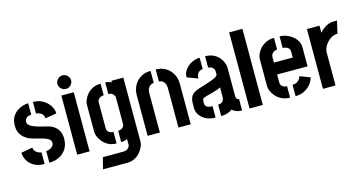

<svg xmlns="http://www.w3.org/2000/svg" viewBox="-90 -1137 3279 1736"><g transform="rotate(-15 1549.0 -269.0)"><path d="M240.8 5V-104.1Q255.7 -104.1 272.9 -110.7Q290.1 -117.3 302.3 -130.6Q314.5 -143.8 314.5 -163.5Q314.5 -184.7 294.9 -198Q275.3 -211.4 245 -220.4Q214.8 -229.3 181.4 -237.4Q148 -245.5 120.6 -256.3Q99.9 -265.2 78 -282.4Q56.1 -299.6 40.9 -327.9Q25.6 -356.2 25.6 -398.2Q25.6 -446.3 43.5 -478.1Q61.3 -510 88.5 -528.9Q115.8 -547.8 144.4 -555.9Q173 -564 194.6 -564V-456.3Q171.6 -456.3 157.9 -448Q144.3 -439.7 138.6 -428.3Q132.9 -417 132.9 -406.3Q132.9 -386 152 -370.6Q171.1 -355.2 211.6 -342.3Q252.1 -329.4 315.4 -314.6Q333.9 -310.8 353.2 -300.6Q372.5 -290.5 389.1 -273.5Q405.6 -256.4 416.1 -231Q426.6 -205.7 426.6 -170.8Q426.6 -115.5 401.6 -76Q376.5 -36.4 334.3 -15.7Q292.1 5 240.8 5ZM196.6 5Q135.6 5 96.7 -18.5Q57.8 -42.1 38.9 -77.1Q20 -112.1 20 -147.3L127.9 -167.3Q127.9 -149.1 138.5 -135Q149.2 -120.9 165.2 -113Q181.1 -105.1 196.6 -104.3ZM309.7 -391.5Q309.7 -418.8 295.3 -432.3Q280.9 -445.9 264 -451Q247.1 -456.1 239 -456.1L239.8 -564Q292.9 -564 332.6 -540.4Q372.4 -516.7 394.6 -481.4Q416.8 -446.1 416.8 -409.6Z M502.7 0V-553.3H618.8V0ZM559.5 -600.6Q533.5 -600.6 514.5 -619.3Q495.5 -638 495.5 -663.8Q495.5 -689.6 514.5 -708.5Q533.5 -727.5 559.5 -727.5Q585.6 -727.5 604.5 -708.7Q623.4 -690 623.4 -664.2Q623.4 -638.4 604.5 -619.5Q585.6 -600.6 559.5 -600.6Z M693.9 188.3 721.1 81.4H915.7Q937.4 81.1 950.3 71.8Q963.2 62.6 969 51.7Q974.8 40.7 974.8 35.9V-20Q968.2 -17.8 959.2 -14.6Q950.3 -11.3 939.7 -8.9Q929 -6.5 916.5 -6.3V-113.4Q936 -113.4 948.7 -120.4Q961.5 -127.4 968.1 -138.5Q974.8 -149.6 974.8 -160.1V-411.3Q974.8 -420.5 967.6 -431.4Q960.5 -442.2 947.7 -449.6Q934.9 -456.9 916.5 -456.9V-565.4Q927.9 -565.4 938.5 -563.3Q949.2 -561.2 958.6 -557.8Q968 -554.4 974.8 -550.9V-565.4H1086.1V35.9Q1086.1 53.6 1075.8 79.1Q1065.4 104.6 1044.8 129.6Q1024.2 154.7 993.3 171.5Q962.3 188.3 920.9 188.3ZM873.1 -6.3Q829.7 -6.3 797.8 -23Q766 -39.7 745.5 -64.2Q724.9 -88.8 714.7 -114.3Q704.5 -139.8 704.5 -157.6V-416.1Q704.5 -434.7 714.8 -459.8Q725.1 -484.9 745.7 -509.1Q766.2 -533.2 798 -549.3Q829.9 -565.4 873.1 -565.4V-456.9Q852.4 -456.9 839 -448.3Q825.6 -439.8 819.5 -429.5Q813.4 -419.3 813.4 -413.1V-158.6Q813.4 -150.2 819.8 -139.5Q826.2 -128.9 839.2 -121.4Q852.3 -114 873.1 -114Z M1162 -378.6Q1162 -416.3 1174.5 -449.3Q1187.1 -482.3 1210.5 -507.2Q1233.9 -532.1 1266.5 -546.2Q1299.2 -560.3 1339.3 -560.3V-447.4Q1321.3 -447.4 1307.3 -438Q1293.3 -428.6 1284.9 -411.8Q1276.5 -394.9 1276.5 -372.8V0H1162ZM1450.6 -372.8Q1450.6 -393.1 1443.4 -409.9Q1436.2 -426.8 1422 -437.1Q1407.8 -447.4 1387.8 -447.4V-560.3Q1428 -560.3 1460.6 -546.1Q1493.3 -531.9 1516.7 -506.9Q1540.1 -481.9 1552.6 -449Q1565.2 -416.1 1565.2 -378.6V0H1450.6Z M1798.4 -0.2Q1746.3 -0.2 1708.9 -19.8Q1671.5 -39.4 1651.7 -69.5Q1631.8 -99.5 1631.8 -129.9V-180Q1631.8 -191.3 1634.5 -208.6Q1637.2 -225.9 1648.1 -244.9Q1659 -263.8 1684.9 -277.3Q1700.9 -286.1 1728.3 -294.9Q1755.8 -303.7 1786.4 -312.9Q1817 -322.1 1844.6 -332.3Q1872.3 -342.5 1889.9 -353.8Q1907.5 -365 1907.5 -377.8V-399.5Q1907.5 -415.8 1900.3 -427.8Q1893 -439.8 1880.3 -446.8Q1867.6 -453.8 1849.9 -453.8V-560.3Q1907.1 -560.3 1944.4 -535Q1981.8 -509.7 2000.4 -473.6Q2019 -437.5 2019 -406.4V-140.4Q2019 -134.4 2023.5 -121.2Q2028 -108 2046.6 -108V-0.2Q2015.2 -0.2 1992.8 -9.3Q1970.4 -18.3 1954.7 -33.3Q1935.7 -16.8 1909 -8.5Q1882.3 -0.2 1850.7 -0.2V-107Q1870.2 -107 1882.6 -114.2Q1895 -121.4 1901.4 -133.7Q1907.7 -145.9 1907.7 -160.3V-253.9Q1890.2 -244.2 1865.8 -235.9Q1841.4 -227.6 1815.6 -221.5Q1789.8 -215.5 1770 -209.6Q1750.3 -203.7 1742.2 -198.7Q1729.6 -191.7 1729.6 -172.6V-153.9Q1729.7 -137.7 1736.6 -127.3Q1743.5 -116.9 1758.7 -112Q1773.8 -107 1798.4 -107ZM1739.8 -381.5 1638.8 -419.8Q1638.8 -460 1662.9 -491.5Q1686.9 -523.1 1723.8 -541.7Q1760.8 -560.3 1799.2 -560.3V-453.5Q1781.9 -453.5 1768.5 -445.2Q1755 -437 1747.4 -421.2Q1739.8 -405.4 1739.8 -381.5Z M2116 0V-712.6H2240.2V0Z M2495.7 0Q2452.5 0 2419.6 -16.2Q2386.6 -32.4 2364.8 -57Q2343 -81.5 2332.1 -107.1Q2321.2 -132.7 2321.2 -152.3V-409.4Q2321.2 -429 2332.1 -454.5Q2343 -480.1 2365.1 -504.2Q2387.2 -528.3 2419.8 -544Q2452.3 -559.7 2494.7 -559.7V-450.5Q2477.4 -450.5 2464.4 -442.1Q2451.5 -433.7 2444 -422.4Q2436.5 -411.1 2436.5 -400.6V-344.1H2612.5V-399.8Q2612.5 -418.4 2602.6 -429.7Q2592.7 -440.9 2577.7 -445.9Q2562.6 -450.8 2547 -450.8V-559.7Q2587.4 -559.7 2627.4 -540.7Q2667.3 -521.7 2694.3 -488.3Q2721.4 -454.9 2721.4 -410.4V-232.4H2436.5V-152.3Q2436.5 -143.3 2443 -132.6Q2449.5 -122 2462.6 -114.4Q2475.7 -106.9 2495.7 -106.9ZM2547 0V-106.6Q2570.9 -106.6 2587.1 -115.3Q2603.4 -124 2613 -137.4Q2622.6 -150.8 2626.6 -165.6L2722.4 -129.7Q2715 -97.7 2691.4 -67.8Q2667.7 -37.9 2631 -18.9Q2594.3 0 2547 0Z M2803 0V-559.7H2920.8V-492.6Q2931.8 -507.9 2951.6 -524.2Q2971.3 -540.5 2997.9 -552Q3024.5 -563.6 3054.5 -563.6Q3062.4 -563.6 3070.2 -563.6Q3077.9 -563.6 3085.8 -563.6L3058.8 -448Q3023.9 -448 2992.4 -426.6Q2960.8 -405.1 2940.8 -372.6Q2920.8 -340.1 2920.8 -305.6V0Z"/></g></svg>

Font: Stick No Bills ExtraLight
Style: Regular
Weight: 200
Designer: Kosala Senevirathne, Siva Puranthara, Lasantha Premarathna, Tharique Azeez
Foundry: mooniak
Version: Version 2.000